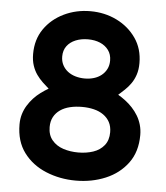

<svg xmlns="http://www.w3.org/2000/svg" viewBox="-52 -756 702 813"><g transform="rotate(5 299.0 -350.0)"><path d="M300 10Q232 10 172.9 -14.4Q113.8 -38.8 78 -86.8Q42.2 -134.8 42.2 -206.5Q42.2 -229.8 48.2 -249.9Q54.2 -270 65 -287.5Q75.8 -305 89.6 -319.9Q103.5 -334.8 119.4 -346.5Q135.2 -358.2 151.8 -367.8Q138.8 -379 125 -392.1Q111.2 -405.2 99.6 -421.5Q88 -437.8 80.8 -459.2Q73.5 -480.8 73.5 -508.8Q73.5 -570.2 104.6 -615.1Q135.8 -660 187.5 -685Q239.2 -710 300 -710Q360.8 -710 411.8 -685Q462.8 -660 494.1 -615.1Q525.5 -570.2 525.5 -508.8Q525.5 -480.8 518.2 -459.2Q511 -437.8 499.4 -421.4Q487.8 -405 474 -392Q460.2 -379 447.5 -367.8Q463.5 -358.5 479.1 -346.6Q494.8 -334.8 508.6 -319.9Q522.5 -305 533 -287.6Q543.5 -270.2 549.5 -249.6Q555.5 -229 555.5 -205.8Q555.5 -134.8 520 -86.8Q484.5 -38.8 426.4 -14.4Q368.2 10 300 10ZM300 -109.5Q334.2 -109.5 363.4 -119.2Q392.5 -129 410 -150.8Q427.5 -172.5 427.5 -206.5Q427.5 -231.2 417.8 -249.4Q408 -267.5 390.8 -279.6Q373.5 -291.8 350.2 -297.5Q327 -303.2 300 -303.2Q272.2 -303.2 248.5 -297.5Q224.8 -291.8 207.2 -279.6Q189.8 -267.5 180 -249.4Q170.2 -231.2 170.2 -206.5Q170.2 -172.5 188.4 -150.8Q206.5 -129 236.1 -119.2Q265.8 -109.5 300 -109.5ZM300 -424Q320.8 -424 339 -429.5Q357.2 -435 371 -446Q384.8 -457 392.8 -472.8Q400.8 -488.5 400.8 -508.8Q400.8 -534.8 387.5 -553Q374.2 -571.2 351.6 -580.9Q329 -590.5 300 -590.5Q271.2 -590.5 247.6 -580.9Q224 -571.2 210.6 -553Q197.2 -534.8 197.2 -508.8Q197.2 -488.5 205.4 -472.8Q213.5 -457 227.6 -446Q241.8 -435 260.6 -429.5Q279.5 -424 300 -424Z"/></g></svg>

Font: Haskoy
Style: Regular
Weight: 400
Designer: Ertekin Erdin
Foundry: Ertekin Erdin
Version: Version 1.500